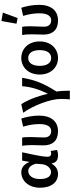

<svg xmlns="http://www.w3.org/2000/svg" viewBox="828 -1651 1001 2697"><g transform="rotate(-90 1328.5 -302.5)"><path d="M234 12C294 12 343 -17 378 -78H381C391 -14 430 12 495 12C529 12 555 5 571 -3L556 -91C545 -87 533 -84 523 -84C495 -84 475 -99 475 -132C475 -213 512 -371 538 -492H421L403 -392H400C369 -472 315 -504 257 -504C143 -504 40 -406 40 -241C40 -80 118 12 234 12ZM261 -86C200 -86 162 -138 162 -242C162 -354 217 -406 274 -406C316 -406 354 -380 377 -300L370 -212C365 -143 314 -86 261 -86Z M834 12C971 12 1053 -85 1053 -253C1053 -337 1038 -422 1012 -504L898 -478C925 -388 934 -316 934 -247C934 -135 895 -84 835 -84C786 -84 746 -114 746 -182C746 -246 752 -326 752 -373C752 -418 751 -458 744 -492H629C638 -439 639 -387 639 -348C639 -296 635 -243 635 -191C635 -65 700 12 834 12Z M1281 178H1403C1403 122 1401 51 1391 -9C1516 -207 1556 -325 1584 -492H1466C1457 -365 1418 -247 1362 -135H1358C1326 -282 1265 -429 1213 -504L1093 -477C1196 -336 1287 -93 1287 48C1287 110 1285 135 1281 178Z M1862 12C1987 12 2095 -82 2095 -245C2095 -410 1987 -504 1862 -504C1738 -504 1630 -410 1630 -245C1630 -82 1738 12 1862 12ZM1862 -84C1790 -84 1752 -147 1752 -245C1752 -343 1790 -407 1862 -407C1935 -407 1973 -343 1973 -245C1973 -147 1935 -84 1862 -84Z M2390 12C2527 12 2609 -85 2609 -253C2609 -337 2594 -422 2568 -504L2454 -478C2481 -388 2490 -316 2490 -247C2490 -135 2451 -84 2391 -84C2342 -84 2302 -114 2302 -182C2302 -246 2308 -326 2308 -373C2308 -418 2307 -458 2300 -492H2185C2194 -439 2195 -387 2195 -348C2195 -296 2191 -243 2191 -191C2191 -65 2256 12 2390 12ZM2424 -556 2500 -763 2382 -783 2344 -571Z"/></g></svg>

Font: Source Sans Pro Semibold
Style: Regular
Weight: 600
Designer: Paul D. Hunt
Foundry: Adobe Systems Incorporated
Version: Version 3.006;hotconv 1.0.111;makeotfexe 2.5.65597